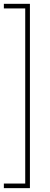

<svg xmlns="http://www.w3.org/2000/svg" viewBox="-24 -830 258 1000"><path d="M-3.9 -810.1H131.8V149.9H-3.9V126H107.4V-786.1H-3.9Z"/></svg>

Font: Vazirmatn RD FD Thin
Style: Regular
Weight: 100
Designer: Saber Rastikerdar
Foundry: Saber Rastikerdar
Version: Version 33.003